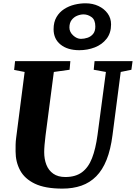

<svg xmlns="http://www.w3.org/2000/svg" viewBox="-20 -1104 803 1134"><path d="M693 -679 644.5 -306Q633.5 -220.5 609.5 -160.2Q585.5 -100 548.2 -62.5Q511 -25 461 -7.5Q411 10 348.5 10Q246.5 10 186 -19Q125.5 -48 98.8 -98Q72 -148 72 -209.5Q72 -228.5 72.2 -248.8Q72.5 -269 75.5 -290.5L125.5 -679L63.5 -691L69 -743H395.5L391 -692L298 -679L249 -304Q245.5 -275 243.2 -249.2Q241 -223.5 241 -205.5Q241 -164 254 -130.8Q267 -97.5 294.8 -78Q322.5 -58.5 366 -58.5Q426 -58.5 464 -86.5Q502 -114.5 523.5 -169.8Q545 -225 556 -307L605.5 -679L533.5 -692L538.5 -743H763L756 -692ZM448.5 -807.5Q379 -807.5 337.8 -840.8Q296.5 -874 296.5 -931.5Q296.5 -974 313.8 -1003.2Q331 -1032.5 359 -1050.5Q387 -1068.5 420 -1076.5Q453 -1084.5 485 -1084.5Q527.5 -1084.5 561.5 -1068.5Q595.5 -1052.5 615.8 -1024.5Q636 -996.5 636 -960Q636 -909 609.5 -875Q583 -841 540 -824.2Q497 -807.5 448.5 -807.5ZM458 -874.5Q477 -874.5 496.8 -881Q516.5 -887.5 529.8 -903.5Q543 -919.5 543 -947.5Q543 -987 520.8 -1003Q498.5 -1019 473.5 -1019Q455 -1019 435.5 -1011Q416 -1003 403 -985.8Q390 -968.5 390 -941.5Q390 -915 412 -894.8Q434 -874.5 458 -874.5Z"/></svg>

Font: Merriweather 24pt Black
Style: Italic
Weight: 900
Italic angle: -7.8°
Designer: Eben Sorkin
Foundry: Eben Sorkin
Version: Version 2.101